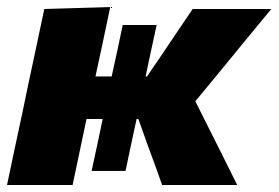

<svg xmlns="http://www.w3.org/2000/svg" viewBox="-27 -526 792 546"><path d="M-7 0Q4 -53 14.5 -102Q25 -151 38.5 -214L50.5 -272.5Q66 -345 77 -396.5Q88 -448 99 -500.5L286.5 -506Q275.5 -453.5 265 -403.8Q254.5 -354 244.5 -308.5H290.5Q298 -342 306 -379Q313.5 -416 322 -455H418.5Q410 -416 402 -379Q394 -342 387 -308.5H391L437 -376Q458 -407.5 479 -438.5Q500 -469.5 521 -500.5H744.5Q707 -455 669.5 -409.5Q632 -364 594.5 -318L528.5 -238L554 -187Q577.5 -140.5 601 -93.5Q624.5 -46.5 647.5 0H434Q424 -28.5 413.5 -57.5Q402.5 -86.5 392.5 -114.5L366.5 -187.5H361.5Q354 -153.5 346 -116Q338 -78.5 330 -40H233.5Q242 -78.5 250 -116Q257.5 -153.5 265 -187.5H219L216.5 -175.5Q206.5 -128.5 197.8 -87Q189 -45.5 179.5 0Z"/></svg>

Font: Heraclito ExtraBold
Style: Italic
Weight: 800
Italic angle: -12°
Designer: Kostas Bartsokas (font) & Cristiano Sobral (main changes)
Foundry: Kostas Bartsokas (font) & Cristiano Sobral (main changes)
Version: Version 1.00;July 8, 2020;FontCreator 13.0.0.2655 64-bit